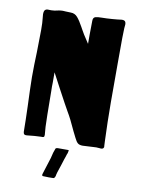

<svg xmlns="http://www.w3.org/2000/svg" viewBox="-101 -803 799 1083"><g transform="rotate(10 298.5 -261.5)"><path d="M344 -700Q344 -719 357 -723Q370 -727 395 -727Q417 -727 451.5 -729.5Q486 -732 505 -735Q519 -736 525 -730.5Q531 -725 531 -712Q531 -708 529 -690Q527 -675 527 -491V-265Q527 -214 528.5 -152.5Q530 -91 532 -42Q534 7 534 -15Q534 1 518 1Q511 1 506 0Q502 -1 490 -1Q478 -1 452 1Q424 3 413 3Q394 3 384.5 -5Q375 -13 365 -34L348 -68Q318 -135 295 -173Q282 -195 229 -294L185 -377V-339V-316Q185 -308 184.5 -296Q184 -284 185 -269Q185 -217 186.5 -133Q188 -49 191 -32Q192 -27 192 -20Q192 -10 188 -7.5Q184 -5 173 -6Q157 -6 135.5 -4Q114 -2 95 0Q80 2 75.5 -5Q71 -12 72 -36Q72 -72 69 -163Q65 -258 64 -328Q64 -399 67 -472Q69 -564 69 -598Q69 -644 66 -665Q64 -683 64 -688Q64 -706 70 -712.5Q76 -719 86 -719Q91 -719 106 -718.5Q121 -718 149 -725Q160 -727 171 -727Q177 -727 188 -726Q199 -725 217 -725Q240 -725 255.5 -707Q271 -689 289 -656L299 -638Q311 -616 328 -591L343 -568V-623Q343 -685 344 -700ZM339 49Q338 60 334 66Q333 70 330 79Q327 88 324 96L312 134Q303 163 298 176Q293 194 293 198Q290 207 285 211Q282 212 255 212Q228 212 223 211Q219 211 218 209Q217 207 217 204.5Q217 202 217 201L248 103L256 71L263 51Q264 41 278 41H334Q344 41 339 49Z"/></g></svg>

Font: Barrio
Style: Regular
Weight: 400
Designer: Pablo Cosgaya & Sergio Jimenez
Foundry: Pablo Cosgaya & Sergio Jimenez
Version: Version 1.005